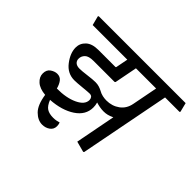

<svg xmlns="http://www.w3.org/2000/svg" viewBox="-154 -881 1183 1183"><g transform="rotate(45 437.0 -289.5)"><path d="M461.9 -436 457 -432.1H273.9Q231.9 -432.1 215.3 -415.5Q198.7 -398.9 198.7 -376.5Q198.7 -358.4 210.9 -347.7Q223.1 -336.9 246.1 -336.9Q266.6 -336.9 309.6 -342.5Q352.5 -348.1 375 -348.1Q392.1 -348.1 406.5 -343.8Q420.9 -339.4 433.1 -333Q450.7 -322.8 468.3 -319.1Q485.8 -315.4 502 -315.4Q551.3 -315.4 588.1 -342.3Q625 -369.1 634.3 -418.5L666.5 -584.5H490.7ZM744.6 -584.5 629.9 5.9 624.5 9.3 554.7 -9.3 605.5 -272.5Q585.9 -263.2 570.3 -259.3Q554.7 -255.4 537.6 -255.4Q520.5 -255.4 503.4 -258.5Q486.3 -261.7 470.7 -266.6Q473.6 -256.8 474.9 -246.6Q476.1 -236.3 476.1 -228.5Q476.1 -162.1 413.6 -120.6Q351.1 -79.1 253.9 -72.8Q269 -34.7 289.8 -21.5Q310.5 -8.3 344.7 -8.3Q360.4 -8.3 371.6 -10.5Q382.8 -12.7 394.5 -16.1Q397 -9.3 398.2 -2Q399.4 5.4 399.4 11.7Q399.4 38.6 377.9 54.2Q356.4 69.8 327.1 69.8Q289.1 69.8 255.6 36.6Q222.2 3.4 210.9 -73.2Q160.2 -77.6 133.5 -101.6Q106.9 -125.5 106.9 -155.8Q106.9 -188.5 128.9 -203.4Q150.9 -218.3 172.4 -218.3Q197.3 -218.3 211.7 -200.4Q226.1 -182.6 234.4 -151.9Q316.4 -151.4 371.6 -177.5Q426.8 -203.6 426.8 -243.7Q426.8 -255.4 420.2 -264.2Q413.6 -272.9 398.9 -272.9Q386.2 -272.9 340.6 -268.3Q294.9 -263.7 274.4 -263.7Q214.4 -263.7 175.8 -314Q137.2 -364.3 137.2 -412.6Q137.2 -449.2 164.8 -475.1Q192.4 -501 247.1 -501H395Q397 -501 398.2 -502Q399.4 -502.9 399.9 -504.9L415.5 -584.5H113.8L98.1 -645L102.1 -649.4H858.9L874 -588.9L870.6 -584.5Z"/></g></svg>

Font: Sitara
Style: Italic
Weight: 400
Italic angle: -11°
Designer: Neelakash Kshetrimayum
Foundry: Neelakash Kshetrimayum
Version: Version 1.000;PS Version 1.000;PS 1.0;hotconv 1.;hotconv 1.0